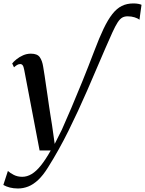

<svg xmlns="http://www.w3.org/2000/svg" viewBox="-66 -850 844 1118"><path d="M38.5 247.5Q13 247.5 -8.5 242Q-30 236.5 -46.5 227L-20 145.5Q-7 157.5 14.5 168.5Q36 179.5 63.5 179.5Q91.5 179.5 118.2 163.5Q145 147.5 172.2 113.5Q199.5 79.5 229.5 26H164.5L75 -443Q71.5 -462.5 66 -469.8Q60.5 -477 52 -477Q42.5 -477 34 -472Q25.5 -467 15.5 -458L5 -480.5Q14 -492 30.5 -505.2Q47 -518.5 68.5 -528Q90 -537.5 114 -537.5Q151 -537.5 165.5 -517.2Q180 -497 185.5 -461Q190 -435.5 194 -408Q198 -380.5 202.2 -351.8Q206.5 -323 210.8 -293.8Q215 -264.5 219.2 -235.2Q223.5 -206 228 -177.5Q232.5 -149 237 -121.5L252.5 -12L294.5 -95.5Q319.5 -151.5 350 -223Q380.5 -294.5 414.5 -378.5Q448.5 -462.5 483.5 -554.5Q512 -630 537.2 -682.8Q562.5 -735.5 588 -768Q613.5 -800.5 643 -815.2Q672.5 -830 710.5 -830Q727.5 -830 739.8 -827.5Q752 -825 758 -822L746 -735Q736 -743.5 717.5 -749.2Q699 -755 677 -755Q659 -755 645.8 -747.5Q632.5 -740 619.2 -719.8Q606 -699.5 589 -662.5Q572 -625.5 546.5 -566.5Q493.5 -441.5 441.2 -321.8Q389 -202 333.5 -89.8Q278 22.5 213.5 125Q185 171 156 198Q127 225 98 236.2Q69 247.5 38.5 247.5Z"/></svg>

Font: Merriweather 96pt Medium
Style: Italic
Weight: 500
Italic angle: -7.8°
Version: Version 2.101